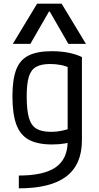

<svg xmlns="http://www.w3.org/2000/svg" viewBox="-20 -810 540 1050"><path d="M83 150Q220 150 285 104.5Q350 59 350 -38V-480L370 -435Q341 -449 313 -454.5Q285 -460 254 -460Q205 -460 177 -444Q149 -428 137.5 -389.5Q126 -351 126 -283Q126 -209 138 -166.5Q150 -124 179 -106.5Q208 -89 259 -89Q289 -89 315.5 -94.5Q342 -100 372 -110L393 -40Q366 -31 335 -25.5Q304 -20 264 -20Q185 -20 137.5 -46Q90 -72 69 -130Q48 -188 48 -284Q48 -375 68.5 -429Q89 -483 136.5 -506.5Q184 -530 263 -530Q361 -530 428 -498V-43Q428 90 342.5 155Q257 220 83 220ZM50 -570 183 -790H317L450 -570H354L252 -747H248L146 -570Z"/></svg>

Font: M PLUS Code Latin
Style: Regular
Weight: 400
Designer: Coji Morishita
Foundry: UNDERFOREST DESIGN
Version: Version 1.002; ttfautohint (v1.8.3)